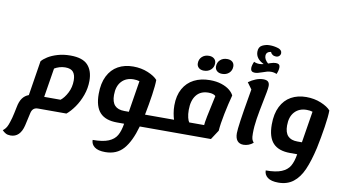

<svg xmlns="http://www.w3.org/2000/svg" viewBox="-210 -1409 3753 2091"><g transform="rotate(10 1666.5 -363.0)"><path d="M749 -369Q749 -287 721 -209.5Q693 -132 650.5 -71.5Q608 -11 564 25H249Q188 25 175 91L170 113Q164 143 144 229Q128 297 93 331.5Q58 366 5 366Q-27 366 -48 354.5Q-69 343 -87 324Q-82 319 -70 308.5Q-58 298 -46.5 278Q-35 258 -24 223Q-8 177 4 119Q16 61 18 52Q30 -14 57 -50.5Q84 -87 126 -102L187 -486Q207 -512 250.5 -539.5Q294 -567 358 -586Q422 -605 499 -605Q633 -605 691 -543Q749 -481 749 -369ZM580 -343Q580 -404 554 -436Q528 -468 466 -468Q433 -468 401.5 -458.5Q370 -449 346 -434L294 -112H475Q515 -143 547.5 -205.5Q580 -268 580 -343Z M1544 25H1375Q1327 196 1252.5 280.5Q1178 365 1052 365Q973 365 934 335.5Q895 306 895 258Q1006 258 1069 232Q1132 206 1160.5 156.5Q1189 107 1202 25H1123Q996 25 934.5 -41Q873 -107 873 -247Q873 -365 913.5 -445.5Q954 -526 1026 -566Q1098 -606 1193 -606Q1282 -606 1356.5 -575Q1431 -544 1464 -505Q1464 -445 1448 -336.5Q1432 -228 1409 -112H1565ZM1180 -112H1230L1286 -460Q1258 -469 1221 -469Q1138 -469 1088.5 -415.5Q1039 -362 1039 -265Q1039 -187 1074 -149.5Q1109 -112 1180 -112Z M2308 -482Q2282 -386 2258.5 -270Q2235 -154 2230 -79L2162 25H1542L1563 -112H1730Q1721 -138 1713.5 -180Q1706 -222 1706 -267Q1706 -376 1748.5 -452Q1791 -528 1866.5 -566.5Q1942 -605 2042 -605Q2114 -605 2170 -586.5Q2226 -568 2260.5 -539.5Q2295 -511 2308 -482ZM1869 -246Q1869 -197 1878 -161.5Q1887 -126 1898 -112H2063Q2062 -148 2128 -444Q2120 -454 2100 -461Q2080 -468 2049 -468Q1962 -468 1915.5 -409.5Q1869 -351 1869 -246ZM1878 -763Q1878 -808 1908 -836Q1938 -864 1985 -864Q2021 -864 2042.5 -845Q2064 -826 2064 -795Q2064 -751 2033.5 -723Q2003 -695 1956 -695Q1920 -695 1899 -714Q1878 -733 1878 -763ZM2079 -763Q2079 -808 2109 -836Q2139 -864 2186 -864Q2223 -864 2244 -845.5Q2265 -827 2265 -795Q2265 -751 2235 -723Q2205 -695 2158 -695Q2122 -695 2100.5 -714Q2079 -733 2079 -763Z M2653 -485Q2628 -363 2614.5 -277.5Q2601 -192 2601 -116Q2601 -71 2607 -52.5Q2613 -34 2628 -16Q2605 4 2577 14.5Q2549 25 2521 25Q2476 25 2452.5 -3.5Q2429 -32 2429 -87Q2429 -163 2488 -501L2502 -583L2450 -654Q2488 -682 2530 -698.5Q2572 -715 2612 -715Q2648 -715 2664.5 -700Q2681 -685 2681 -653Q2681 -631 2672.5 -584.5Q2664 -538 2653 -485ZM2761 -871Q2761 -838 2743 -797Q2714 -810 2682 -810Q2659 -810 2637.5 -804.5Q2616 -799 2587 -788Q2536 -769 2507 -769Q2460 -769 2460 -813Q2460 -842 2479 -885Q2506 -872 2539 -872Q2565 -872 2586 -879Q2495 -922 2495 -1000Q2495 -1053 2534 -1072.5Q2573 -1092 2616 -1092Q2664 -1092 2708.5 -1078Q2753 -1064 2753 -1029Q2753 -1011 2739.5 -997Q2726 -983 2703 -983Q2680 -983 2663.5 -995Q2647 -1007 2642 -1023Q2619 -1021 2604 -1008Q2589 -995 2589 -970Q2589 -930 2632 -893Q2638 -895 2655.5 -901Q2673 -907 2687.5 -910Q2702 -913 2715 -913Q2738 -913 2749.5 -903.5Q2761 -894 2761 -871Z M3378 -505Q3378 -440 3359.5 -319.5Q3341 -199 3316 -80Q3282 69 3239.5 165.5Q3197 262 3130.5 313.5Q3064 365 2966 365Q2887 365 2848 335.5Q2809 306 2809 258Q2920 258 2983 232Q3046 206 3074.5 156.5Q3103 107 3116 25H3037Q2910 25 2848.5 -41Q2787 -107 2787 -247Q2787 -365 2827.5 -445.5Q2868 -526 2940 -566Q3012 -606 3107 -606Q3196 -606 3270.5 -575Q3345 -544 3378 -505ZM3094 -112H3144L3200 -460Q3172 -469 3135 -469Q3052 -469 3002.5 -415.5Q2953 -362 2953 -265Q2953 -187 2988 -149.5Q3023 -112 3094 -112Z"/></g></svg>

Font: Lemonada SemiBold
Style: Regular
Weight: 600
Designer: Mohamed Gaber (Arabic) Eduardo Tunni (Latin)
Foundry: Kief Type Foundry
Version: Version 3.006